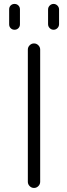

<svg xmlns="http://www.w3.org/2000/svg" viewBox="-20 -974 338 973"><path d="M121.1 -52.7V-722.7Q121.1 -735.4 130.4 -744.6Q139.6 -753.9 152.3 -753.9Q165 -753.9 174.3 -744.6Q183.6 -735.4 183.6 -722.7V-52.7Q183.6 -40 174.3 -30.8Q165 -21.5 152.3 -21.5Q139.6 -21.5 130.4 -30.8Q121.1 -40 121.1 -52.7ZM26.4 -850.6V-926.8Q26.4 -938.5 34.2 -946.3Q42 -954.1 53.7 -954.1Q65.4 -954.1 73.2 -946.3Q81.1 -938.5 81.1 -926.8V-850.6Q81.1 -838.9 73.2 -831.1Q65.4 -823.2 53.7 -823.2Q42 -823.2 34.2 -831.1Q26.4 -838.9 26.4 -850.6ZM223.6 -851.6V-925.8Q223.6 -937.5 231.9 -945.8Q240.2 -954.1 251.5 -954.1Q262.7 -954.1 271 -945.8Q279.3 -937.5 279.3 -925.8V-851.6Q279.3 -839.8 271 -831.5Q262.7 -823.2 251.5 -823.2Q240.2 -823.2 231.9 -831.5Q223.6 -839.8 223.6 -851.6Z"/></svg>

Font: irohamaru Light
Style: Regular
Weight: 200
Designer: [Source Han Sans]
Ryoko NISHIZUKA  (kana & ideographs); Paul D. Hunt (Latin, Greek & Cyrillic); Wenlong ZHANG  (bopomofo
Version: Version 1.01